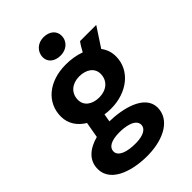

<svg xmlns="http://www.w3.org/2000/svg" viewBox="-295 -850 1167 1167"><g transform="rotate(-45 288.5 -266.5)"><path d="M299 -147C436 -147 545 -230 545 -351C545 -389 533 -420 513 -446L595 -571H456C445 -557 431 -534 419 -511C381 -525 338 -532 294 -532C148 -532 49 -449 49 -329C49 -266 84 -219 134 -189L116 -87C38 -66 -20 -20 -18 57C-16 178 145 215 262 212C398 209 505 150 504 46C501 -64 348 -98 237 -100L246 -151C264 -148 281 -147 299 -147ZM259 108C180 109 125 88 125 47C125 12 162 -9 227 -10C281 -11 358 1 360 51C360 85 324 107 259 108ZM297 -246C238 -246 194 -276 194 -327C194 -388 241 -423 300 -423C361 -423 404 -392 404 -342C404 -282 358 -246 297 -246ZM311 -592C360 -592 400 -624 400 -674C400 -715 367 -745 315 -745C265 -745 226 -710 226 -661C226 -621 259 -592 311 -592Z"/></g></svg>

Font: Fixel Display
Style: Bold Italic
Weight: 700
Italic angle: -10°
Designer: AlfaBravo + MacPaw
Foundry: Kyrylo Tkachov, Marchela Mozhyna, Serhii Makarenko, Maria Weinstein, Zakhar Kryvoshyya
Version: Version 1.210;Glyphs 3.2 (3217)